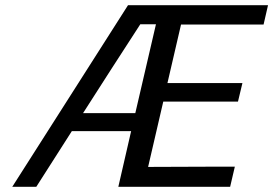

<svg xmlns="http://www.w3.org/2000/svg" viewBox="-20 -715 1046 735"><path d="M27 0 470 -695H1006L989 -621H673L621 -397H908L891 -326H605L547 -76L806 -77H879L861 0H433L482 -213H255L119 0ZM298 -282H498L577 -622H517Q492 -584 407 -452Q322 -320 298 -282Z"/></svg>

Font: Coval
Style: Book Italic
Weight: 350
Foundry: Context Ltd
Version: Version 001.000